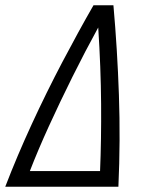

<svg xmlns="http://www.w3.org/2000/svg" viewBox="-59 -713 556 733"><path d="M-39 0Q6 -117 62 -238.5Q118 -360 179 -476Q240 -592 298 -693H374Q389 -525 395 -350.5Q401 -176 393 0ZM55 -60H323Q328 -179 327 -316.5Q326 -454 316 -608Q266 -517 218 -420.5Q170 -324 128 -232Q86 -140 55 -60Z"/></svg>

Font: Ubuntu Sans Condensed
Style: Italic
Weight: 400
Width: 3
Italic angle: -13.5°
Designer: Dalton Maag Ltd
Foundry: Dalton Maag Ltd
Version: Version 1.006; ttfautohint (v1.8.4.7-5d5b)